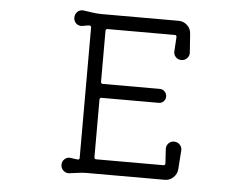

<svg xmlns="http://www.w3.org/2000/svg" viewBox="-52 -789 1104 865"><g transform="rotate(5 500.0 -356.5)"><path d="M292 11Q277 13 265 2.5Q253 -8 253 -24Q253 -40 265 -50.5Q277 -61 292 -58Q299 -57 307 -56Q315 -55 323 -54H325Q332 -54 332 -62V-651Q332 -660 322 -660Q315 -659 307 -658Q299 -657 292 -655Q276 -653 264.5 -663Q253 -673 253 -689Q253 -706 264.5 -716.5Q276 -727 292 -725Q312 -722 333.5 -719Q355 -716 375 -716H723Q745 -716 761.5 -700.5Q778 -685 779 -662L785 -578Q786 -563 775.5 -552Q765 -541 750 -541Q734 -541 724 -552Q714 -563 715 -578L719 -642Q719 -651 711 -651H407Q398 -651 398 -642V-412Q398 -403 407 -403H664Q678 -403 687 -393.5Q696 -384 696 -371Q696 -358 687 -349Q678 -340 664 -340H407Q398 -340 398 -331V-71Q398 -62 407 -62H711Q719 -62 719 -71L715 -135Q714 -150 724 -161Q734 -172 750 -172Q765 -172 775.5 -161Q786 -150 785 -135L779 -51Q778 -29 761.5 -13Q745 3 723 3H369Q350 3 330 6Q310 9 292 11Z"/></g></svg>

Font: Kiwi Maru Light
Style: Regular
Weight: 300
Designer: Hiroki-Chan
Version: Version 1.100